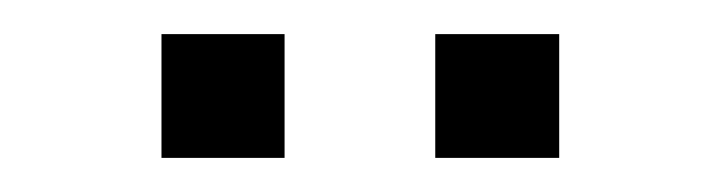

<svg xmlns="http://www.w3.org/2000/svg" viewBox="-20 -660 420 112"><path d="M306.2 -567.9H233.9V-640.1H306.2ZM146 -567.9H74.2V-640.1H146Z"/></svg>

Font: Laconic
Style: Regular
Weight: 400
Designer: Robby Woodard
Version: Version 1.000